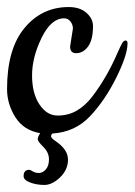

<svg xmlns="http://www.w3.org/2000/svg" viewBox="-20 -375 382 545"><path d="M179 -243 187 -294Q187 -305 180 -314Q173 -323 162 -323Q125 -323 98 -267.5Q71 -212 71 -161Q71 -110 92 -78.5Q113 -47 143.5 -47Q174 -47 198 -61Q222 -75 242 -101Q284 -156 314 -226Q322 -244 326.5 -252Q331 -260 336.5 -260Q342 -260 342 -252Q342 -219 310 -154.5Q278 -90 235.5 -45Q193 0 129 4Q125 7 125 12Q125 17 137 25Q173 49 173 78Q173 107 150.5 128.5Q128 150 106 150Q84 150 65.5 143Q47 136 47 125Q47 107 63 107Q66 107 73 111.5Q80 116 90.5 116Q101 116 110 106Q119 96 119 77Q119 58 103 42Q87 26 87 20Q87 14 94 3Q47 -5 23.5 -42.5Q0 -80 0 -122Q0 -236 49.5 -295.5Q99 -355 175 -355Q207 -355 225.5 -338.5Q244 -322 244 -301Q244 -262 230 -243Q216 -224 196 -224Q179 -224 179 -243Z"/></svg>

Font: Cookie
Style: Regular
Weight: 400
Designer: Ania Kruk
Foundry: Ania Kruk
Version: Version 1.004